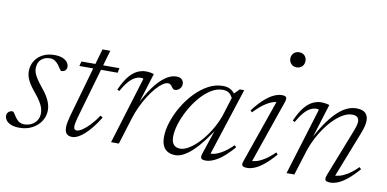

<svg xmlns="http://www.w3.org/2000/svg" viewBox="-70 -913 2268 1125"><g transform="rotate(10 1064.5 -350.0)"><path d="M36 -78Q42.5 -75.5 48 -66.2Q53.5 -57 64 -42.5Q74.5 -28 87 -21.2Q99.5 -14.5 114 -14.5Q139 -14.5 158.8 -24.8Q178.5 -35 189.8 -53.2Q201 -71.5 201 -95.5Q201 -110.5 196.2 -126.2Q191.5 -142 179.2 -162Q167 -182 145 -208.5Q123 -235 110.5 -255.2Q98 -275.5 93 -292.5Q88 -309.5 88 -325Q88 -361 105.2 -388.2Q122.5 -415.5 152.2 -430.5Q182 -445.5 220 -445.5Q249.5 -445.5 268.8 -437.5Q288 -429.5 297.5 -416.8Q307 -404 307 -390Q307 -381.5 303.2 -374.5Q299.5 -367.5 292.2 -363.8Q285 -360 274 -360Q270 -362.5 264.5 -371.2Q259 -380 249 -393.5Q238.5 -407 226 -414.5Q213.5 -422 199 -422Q167 -422 146 -403.2Q125 -384.5 125 -349Q125 -336 130 -322Q135 -308 147 -289.5Q159 -271 180 -245Q201.5 -219.5 214 -197.8Q226.5 -176 232.2 -157.2Q238 -138.5 238 -120.5Q238 -85 219.2 -55.2Q200.5 -25.5 167.2 -7.8Q134 10 91 10Q61 10 41.2 2Q21.5 -6 11.8 -19Q2 -32 2 -45.5Q2 -55 6.2 -62.2Q10.5 -69.5 18.2 -73.8Q26 -78 36 -78Z M374.5 -407.5 382 -435.5H608L602.5 -407.5ZM418.5 -113Q415 -99.5 412.2 -88.2Q409.5 -77 408.2 -68.8Q407 -60.5 407 -54.5Q407 -42.5 411.5 -37.5Q416 -32.5 424.5 -32.5Q437.5 -32.5 457.2 -45.5Q477 -58.5 500.5 -83Q524 -107.5 547.5 -142.5L561.5 -133.5Q539 -97 517.2 -70Q495.5 -43 475.5 -25.5Q455.5 -8 437.5 0.8Q419.5 9.5 404 9.5Q383.5 9.5 371.8 -2Q360 -13.5 360 -40Q360 -53 363 -69.8Q366 -86.5 372 -109L491 -526.5H537.5Z M757 -398Q755.5 -400 752.2 -401Q749 -402 742.5 -402Q724.5 -402 706 -392.2Q687.5 -382.5 668.8 -360.8Q650 -339 630 -303.5L617.5 -309.5Q641 -362.5 665 -391.5Q689 -420.5 714.2 -432.2Q739.5 -444 765.5 -444Q774.5 -444 783 -443Q791.5 -442 799 -440.2Q806.5 -438.5 812.5 -436.5L750 -235.5H745.5Q777 -303 811 -349.8Q845 -396.5 879 -421Q913 -445.5 945.5 -445.5Q968 -445.5 978.8 -434.8Q989.5 -424 989.5 -407.5Q989.5 -395.5 983.5 -386.2Q977.5 -377 968.5 -371.8Q959.5 -366.5 949 -366.5Q944 -366.5 939.2 -370.2Q934.5 -374 929.5 -381.5Q925 -389 918.5 -393.5Q912 -398 904.5 -398Q890 -398 872 -385.5Q854 -373 834 -350Q814 -327 794.5 -296.5Q775 -266 758 -229.5Q741 -193 729 -153.5L681.5 0H635Z M1173.5 -28 1229.5 -195.5H1238Q1207 -146 1177.2 -107.5Q1147.5 -69 1119.8 -43Q1092 -17 1066.8 -3.8Q1041.5 9.5 1019.5 9.5Q991.5 9.5 972.5 -1.2Q953.5 -12 944.2 -32.8Q935 -53.5 935 -84Q935 -126 950.8 -174.2Q966.5 -222.5 994 -269.2Q1021.5 -316 1058.2 -354.5Q1095 -393 1137.2 -415.8Q1179.5 -438.5 1223.5 -438.5Q1256.5 -438.5 1275.8 -424.2Q1295 -410 1309 -385L1291 -366Q1283 -389 1268.2 -402.5Q1253.5 -416 1227.5 -416Q1190 -416 1155 -393.2Q1120 -370.5 1089.5 -333.8Q1059 -297 1036 -254Q1013 -211 1000.2 -169.2Q987.5 -127.5 987.5 -95Q987.5 -64.5 1000.5 -48.8Q1013.5 -33 1040.5 -33Q1063.5 -33 1092.5 -50.8Q1121.5 -68.5 1151 -100Q1180.5 -131.5 1206.5 -173Q1232.5 -214.5 1250.5 -262.5L1295.5 -407L1324 -435.5H1350.5L1216 -20.5L1205 -35Q1221.5 -33 1242.8 -38Q1264 -43 1291.2 -59.5Q1318.5 -76 1352 -108.5L1362 -97.5Q1309 -37 1269.5 -13.5Q1230 10 1200 10Q1177.5 10 1172 1.2Q1166.5 -7.5 1173.5 -28Z M1418.5 -26.5 1553 -412.5 1566.5 -400Q1550 -402 1528.5 -395.5Q1507 -389 1479.5 -370.2Q1452 -351.5 1417.5 -315.5L1407.5 -325.5Q1443.5 -372.5 1473.8 -398.5Q1504 -424.5 1528.8 -435Q1553.5 -445.5 1573 -445.5Q1594 -445.5 1599.2 -437.2Q1604.5 -429 1598 -410L1463 -20L1451.5 -35Q1467.5 -33 1488.8 -38Q1510 -43 1537.5 -59.5Q1565 -76 1599 -109L1609 -98Q1573.5 -57 1544 -33.2Q1514.5 -9.5 1490.5 0.2Q1466.5 10 1446.5 10Q1422 10 1416.8 1.5Q1411.5 -7 1418.5 -26.5ZM1584 -666Q1584 -678.5 1589.8 -688.5Q1595.5 -698.5 1605.8 -704.5Q1616 -710.5 1629.5 -710.5Q1650 -710.5 1662.2 -697.8Q1674.5 -685 1674.5 -666Q1674.5 -653.5 1669 -643Q1663.5 -632.5 1653.2 -626.5Q1643 -620.5 1629.5 -620.5Q1609 -620.5 1596.5 -633.8Q1584 -647 1584 -666Z M1674 -303.5 1661.5 -309.5Q1685 -362.5 1709 -391.5Q1733 -420.5 1758.2 -432.2Q1783.5 -444 1809.5 -444Q1818.5 -444 1826.8 -443Q1835 -442 1842.8 -440.2Q1850.5 -438.5 1856.5 -436.5L1787.5 -213.5L1781 -212Q1811.5 -271.5 1841.2 -315.5Q1871 -359.5 1900.2 -388.2Q1929.5 -417 1958.5 -431Q1987.5 -445 2016 -445Q2054.5 -445 2071 -428.5Q2087.5 -412 2087.5 -384Q2087.5 -368 2082.5 -348.8Q2077.5 -329.5 2068 -305L1956.5 -20.5L1949.5 -35Q1965.5 -33.5 1986.5 -38.8Q2007.5 -44 2034.5 -60.2Q2061.5 -76.5 2094.5 -109L2105 -98Q2069 -57 2039.5 -33.2Q2010 -9.5 1985.8 0.2Q1961.5 10 1941.5 10Q1916 10 1910.8 0.5Q1905.5 -9 1915 -33L2025.5 -315Q2032.5 -333 2036 -346.5Q2039.5 -360 2039.5 -370Q2039.5 -387.5 2029.2 -396Q2019 -404.5 1999 -404.5Q1968 -404.5 1934.5 -382.5Q1901 -360.5 1869 -323Q1837 -285.5 1810.8 -237.8Q1784.5 -190 1768.5 -138L1725.5 0H1679L1801 -398Q1799.5 -400 1796.2 -401Q1793 -402 1786.5 -402Q1768.5 -402 1750 -392.2Q1731.5 -382.5 1712.8 -360.8Q1694 -339 1674 -303.5Z"/></g></svg>

Font: Newsreader 24pt Light
Style: Italic
Weight: 300
Italic angle: -17°
Designer: Hugues Gentile
Foundry: Production Type
Version: Version 1.003